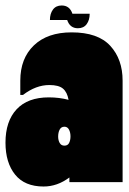

<svg xmlns="http://www.w3.org/2000/svg" viewBox="-40 -664 472 700"><path d="M407 -370V0H213V-17Q169 16 119 16Q50 16 15 -27.5Q-20 -71 -20 -144Q-20 -222 20.5 -265.5Q61 -309 138 -309Q176 -309 210 -300Q205 -328 189.5 -341Q174 -354 140 -354Q91 -354 44 -318H34V-370Q34 -451 83.5 -498.5Q133 -546 221 -546Q317 -546 362 -497Q407 -448 407 -370ZM217 -167Q217 -181 211.5 -191.5Q206 -202 195 -202Q183 -202 177.5 -191.5Q172 -181 172 -166Q172 -153 177.5 -143Q183 -133 195 -133Q207 -133 212 -143Q217 -153 217 -167ZM287 -614Q287 -591 276 -576Q265 -561 244 -561Q215 -561 205 -591H142Q142 -614 153 -629Q164 -644 185 -644Q214 -644 224 -614Z"/></svg>

Font: FFF_tuoi-tre Black
Style: Regular
Weight: 900
Designer: bBox Type GmbH
Foundry: bBox Type GmbH
Version: Version 1.001